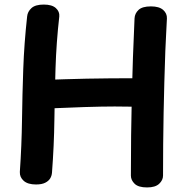

<svg xmlns="http://www.w3.org/2000/svg" viewBox="-20 -802 822 842"><path d="M99 -730Q101 -751 118 -766.5Q135 -782 172 -782Q208 -782 225 -766.5Q242 -751 240 -730Q227 -615 223.5 -502.5Q220 -390 218.5 -276.5Q217 -163 208 -45Q207 -31 200 -19.5Q193 -8 178 -0.5Q163 7 138 7Q102 7 84 -9Q66 -25 67 -48Q75 -164 76.5 -275.5Q78 -387 82 -499.5Q86 -612 99 -730ZM157 -325Q146 -325 136.5 -332Q127 -339 121.5 -357Q116 -375 116 -407Q116 -430 129.5 -440Q143 -450 158 -451Q217 -453 264.5 -454.5Q312 -456 360 -457Q408 -458 467 -458.5Q526 -459 608 -459Q625 -459 637 -448Q649 -437 649 -417Q649 -377 638 -359.5Q627 -342 610.5 -338Q594 -334 578 -334Q537 -335 483 -335Q429 -335 350 -332.5Q271 -330 157 -325ZM570 -721Q571 -743 587.5 -758.5Q604 -774 642 -774Q678 -774 695.5 -758.5Q713 -743 712 -721Q710 -685 708.5 -651Q707 -617 705 -578Q700 -439 697.5 -305Q695 -171 695 -32Q695 -12 678 4Q661 20 625 20Q587 20 570.5 4Q554 -12 554 -32Q554 -210 558 -379Q562 -548 570 -721Z"/></svg>

Font: Playpen Sans SemiBold
Style: Regular
Weight: 600
Designer: Laura Meseguer, Veronika Burian, José Scaglione
Foundry: TypeTogether
Version: Version 1.001